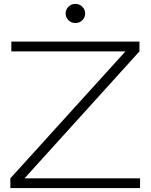

<svg xmlns="http://www.w3.org/2000/svg" viewBox="-20 -963 771 983"><path d="M33 0V-50L655 -736L670 -700H38V-750H694V-700L73 -14L57 -50H697V0ZM366 -845Q345 -845 330.5 -859.5Q316 -874 316 -894Q316 -914 330.5 -928.5Q345 -943 366 -943Q387 -943 401.5 -928.5Q416 -914 416 -894Q416 -874 401.5 -859.5Q387 -845 366 -845Z"/></svg>

Font: Unbounded ExtraLight
Style: Regular
Weight: 250
Designer: Luke Prowse, Jean-Baptiste Morizot, Fátima Lázaro, Florian Runge
Foundry: NaN
Version: Version 1.701;gftools[0.9.28.dev5+ged2979d]